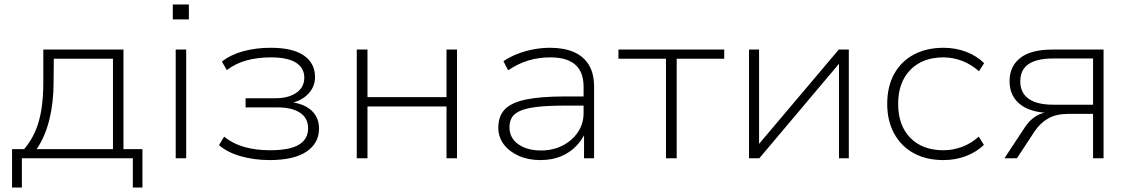

<svg xmlns="http://www.w3.org/2000/svg" viewBox="-20 -709 5068 860"><path d="M34 131V-41H88Q119 -77 138 -121Q157 -165 165.5 -219Q174 -273 174 -339V-487H533V-41H618V131H575V0H78V131ZM144 -41H486V-446H221L220 -338Q220 -250 201 -173Q182 -96 144 -41Z M754 -622V-689H826V-622ZM767 0V-487H814V0Z M1188 8Q1118 8 1057.5 -9.5Q997 -27 961 -59L984 -97Q1023 -65 1075 -50.5Q1127 -36 1189 -36Q1278 -36 1319 -61Q1360 -86 1360 -134Q1360 -180 1324 -204Q1288 -228 1221 -228H1080V-269H1214Q1272 -269 1307.5 -293.5Q1343 -318 1343 -361Q1343 -405 1305.5 -428.5Q1268 -452 1193 -452Q1134 -452 1084.5 -438.5Q1035 -425 996 -395L974 -433Q1013 -464 1069.5 -479.5Q1126 -495 1193 -495Q1291 -495 1341 -460.5Q1391 -426 1391 -364Q1391 -321 1361.5 -289.5Q1332 -258 1282 -247L1281 -252Q1323 -247 1351.5 -231Q1380 -215 1394.5 -190.5Q1409 -166 1409 -133Q1409 -68 1353 -30Q1297 8 1188 8Z M1578 0V-487H1626V-274H1980V-487H2027V0H1980V-232H1626V0Z M2400 8Q2346 8 2303.5 -11Q2261 -30 2236.5 -62.5Q2212 -95 2212 -137Q2212 -189 2241.5 -219.5Q2271 -250 2337 -263.5Q2403 -277 2512 -277H2607V-236H2515Q2441 -236 2392.5 -231Q2344 -226 2315 -214.5Q2286 -203 2274 -184.5Q2262 -166 2262 -139Q2262 -91 2301.5 -63Q2341 -35 2403 -35Q2457 -35 2500 -57Q2543 -79 2568.5 -117Q2594 -155 2594 -202V-320Q2594 -387 2556.5 -419.5Q2519 -452 2445 -452Q2393 -452 2346.5 -438Q2300 -424 2256 -394L2235 -435Q2263 -454 2297.5 -467.5Q2332 -481 2369.5 -488Q2407 -495 2444 -495Q2506 -495 2550 -476Q2594 -457 2617.5 -418.5Q2641 -380 2641 -320V0H2596V-117H2603Q2588 -83 2560 -54Q2532 -25 2492 -8.5Q2452 8 2400 8Z M2963 0V-446H2750V-487H3224V-446H3011V0Z M3335 0V-487H3380V-54H3371L3737 -487H3782V0H3738V-434H3747L3381 0Z M4206 8Q4129 8 4072.5 -23Q4016 -54 3985 -111Q3954 -168 3954 -244Q3954 -321 3985 -377.5Q4016 -434 4073 -464.5Q4130 -495 4206 -495Q4260 -495 4307.5 -477Q4355 -459 4388 -426L4365 -390Q4330 -421 4289 -436.5Q4248 -452 4206 -452Q4112 -452 4057.5 -396Q4003 -340 4003 -244Q4003 -147 4057.5 -91.5Q4112 -36 4206 -36Q4249 -36 4290 -51.5Q4331 -67 4364 -97L4387 -60Q4354 -28 4307 -10Q4260 8 4206 8Z M4479 0 4572 -141Q4592 -171 4620.5 -189Q4649 -207 4687 -207H4693L4688 -203Q4630 -203 4588.5 -219.5Q4547 -236 4524.5 -268Q4502 -300 4502 -346Q4502 -412 4550 -449.5Q4598 -487 4693 -487H4923V0H4876V-199H4767Q4711 -199 4675 -178.5Q4639 -158 4613 -119L4535 0ZM4698 -240H4876V-447H4698Q4623 -447 4586.5 -421.5Q4550 -396 4550 -345Q4550 -293 4587.5 -266.5Q4625 -240 4698 -240Z"/></svg>

Font: Nunito Sans 10pt SemiExpanded ExtraLight
Style: Regular
Weight: 250
Width: 6
Designer: Vernon Adams
Foundry: Vernon Adams
Version: Version 3.101;gftools[0.9.27]